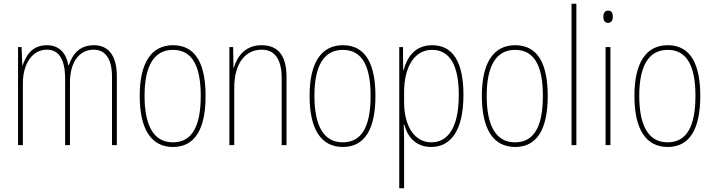

<svg xmlns="http://www.w3.org/2000/svg" viewBox="-20 -780 3835 1032"><path d="M485 -537C410 -537 371 -492 350 -430H347C337 -490 302 -537 232 -537C149 -537 118 -476 102 -429H100L96 -527H77V0H103V-333C103 -433 151 -513 232 -513C287 -513 330 -475 330 -357V0H356V-336C356 -449 408 -513 484 -513C539 -513 582 -473 582 -368V0H608V-370C608 -486 559 -537 485 -537Z M1085 -264C1085 -428 1037 -537 910 -537C792 -537 731 -440 731 -265C731 -88 791 10 910 10C1028 10 1085 -87 1085 -264ZM757 -265C757 -423 806 -512 910 -512C1020 -512 1059 -413 1059 -265C1059 -102 1013 -15 909 -15C805 -15 757 -107 757 -265Z M1386 -537C1297 -537 1254 -475 1237 -416H1235L1233 -527H1213V0H1239V-308C1239 -445 1303 -513 1386 -513C1453 -513 1494 -468 1494 -359V0H1520V-366C1520 -485 1472 -537 1386 -537Z M1998 -264C1998 -428 1950 -537 1823 -537C1705 -537 1644 -440 1644 -265C1644 -88 1704 10 1823 10C1941 10 1998 -87 1998 -264ZM1670 -265C1670 -423 1719 -512 1823 -512C1933 -512 1972 -413 1972 -265C1972 -102 1926 -15 1822 -15C1718 -15 1670 -107 1670 -265Z M2303 -537C2210 -537 2168 -472 2149 -403H2147L2146 -527H2126V232H2152V-21C2152 -56 2151 -88 2150 -110H2153C2168 -51 2211 10 2297 10C2404 10 2471 -80 2471 -270C2471 -449 2413 -537 2303 -537ZM2302 -512C2399 -512 2446 -427 2446 -270C2446 -86 2383 -15 2298 -15C2212 -15 2152 -96 2152 -232V-284C2152 -418 2206 -512 2302 -512Z M2924 -264C2924 -428 2876 -537 2749 -537C2631 -537 2570 -440 2570 -265C2570 -88 2630 10 2749 10C2867 10 2924 -87 2924 -264ZM2596 -265C2596 -423 2645 -512 2749 -512C2859 -512 2898 -413 2898 -265C2898 -102 2852 -15 2748 -15C2644 -15 2596 -107 2596 -265Z M3078 0V-760H3052V0Z M3249 -723C3229 -723 3223 -706 3223 -690C3223 -672 3230 -657 3248 -657C3266 -657 3274 -671 3274 -691C3274 -707 3269 -723 3249 -723ZM3261 -527H3235V0H3261Z M3744 -264C3744 -428 3696 -537 3569 -537C3451 -537 3390 -440 3390 -265C3390 -88 3450 10 3569 10C3687 10 3744 -87 3744 -264ZM3416 -265C3416 -423 3465 -512 3569 -512C3679 -512 3718 -413 3718 -265C3718 -102 3672 -15 3568 -15C3464 -15 3416 -107 3416 -265Z"/></svg>

Font: Noto Sans Khmer UI Condensed Thin
Style: Regular
Weight: 100
Width: 3
Designer: Danh Hong and the Monotype Design Team
Foundry: Monotype Imaging Inc.
Version: Version 2.002